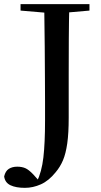

<svg xmlns="http://www.w3.org/2000/svg" viewBox="-49 -755 487 925"><path d="M71 150Q28 150 1.5 137.5Q-25 125 -29 95Q-23 69 -6.5 58.5Q10 48 34 48Q56 48 72.5 55Q89 62 111 85L145 123V129H128V122Q152 73 160 3.5Q168 -66 168 -174Q168 -219 168 -267.5Q168 -316 167.5 -379Q167 -442 166.5 -529Q166 -616 164 -735H285Q283 -653 282.5 -568Q282 -483 282 -396V-188Q282 -113 275 -64Q268 -15 254.5 17Q241 49 219 75Q186 116 148 133Q110 150 71 150ZM50 -704V-735H382V-704L233 -691H203Z"/></svg>

Font: Noto Serif KR ExtraLight SemiBold
Style: Regular
Weight: 600
Version: Version 2.002-H1;hotconv 1.1.0;makeotfexe 2.6.0